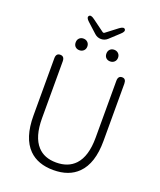

<svg xmlns="http://www.w3.org/2000/svg" viewBox="-185 -1158 1075 1286"><g transform="rotate(20 352.5 -515.5)"><path d="M178 -50Q103 -125 103 -285V-693Q103 -729 133 -729Q163 -729 163 -693V-288Q163 -155 220 -93Q267 -41 352.5 -41Q438 -41 487 -93Q545 -155 545 -288V-693Q545 -729 574 -729Q602 -729 602 -693V-285Q602 -125 526 -50Q463 13 352 13Q241 13 178 -50ZM242 -801Q224 -801 212.5 -812Q201 -823 201 -842Q201 -861 212.5 -872.5Q224 -884 242 -884Q260 -884 272 -872.5Q284 -861 284 -842.5Q284 -824 272 -812.5Q260 -801 242 -801ZM461 -801Q443 -801 431.5 -812Q420 -823 420 -842Q420 -861 431.5 -872.5Q443 -884 461 -884Q479 -884 491 -872.5Q503 -861 503 -842.5Q503 -824 491 -812.5Q479 -801 461 -801ZM352 -921Q326 -921 306 -939L238 -1001Q212 -1024 223 -1038Q234 -1052 262 -1031L348 -968Q354 -964 360 -968L441 -1030Q469 -1051 480 -1038Q491 -1024 465 -1001L398 -939Q378 -921 352 -921Z"/></g></svg>

Font: Resource Han Rounded KR Light
Style: Regular
Weight: 300
Designer: Cyano Hao (round all glyphs); Ryoko NISHIZUKA 西塚涼子 (kana, bopomofo & ideographs); Paul D. Hunt (Latin, Greek & Cyrillic)
Foundry: Cyano Hao
Version: 0.990